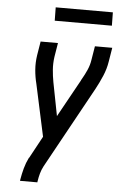

<svg xmlns="http://www.w3.org/2000/svg" viewBox="-61 -962 625 1004"><g transform="rotate(5 251.5 -460.0)"><path d="M83 0 84 -7Q89 -37 97 -66.5Q105 -96 119 -124H120L183 -240L124 -513Q115 -548 112 -585.5Q109 -623 115 -662L127 -735H218L206 -662Q201 -627 203.5 -594Q206 -561 212 -529L246 -354L355 -551Q355 -553 356.5 -554.5Q358 -556 358 -558L359 -559Q373 -583 384.5 -609Q396 -635 400 -662L412 -735H503L491 -662Q485 -623 469 -585.5Q453 -548 434 -513L199 -86Q189 -67 183.5 -47Q178 -27 175 -7L174 0ZM191 -850 190 -920H490L491 -850Z"/></g></svg>

Font: Iosevka Term Curly Md Obl
Style: Regular
Weight: 500
Italic angle: -9°
Designer: Belleve Invis
Foundry: Belleve Invis
Version: Version 32.3.0